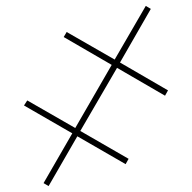

<svg xmlns="http://www.w3.org/2000/svg" viewBox="-20 -641 649 648"><path d="M144 -13 241 -181 404 -87 414 -105 251 -199 375 -412 537 -318 547 -336 385 -430 489 -611 472 -621 367 -440 205 -533 195 -516 357 -422 234 -209 72 -302 61 -285 224 -191 127 -23Z"/></svg>

Font: Noto Serif Display
Style: Regular
Weight: 400
Designer: Monotype Design Team
Foundry: Monotype Imaging Inc.
Version: Version 2.009